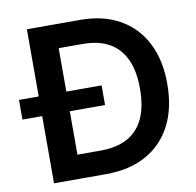

<svg xmlns="http://www.w3.org/2000/svg" viewBox="-81 -811 910 893"><g transform="rotate(-10 374.5 -364.0)"><path d="M349.1 0H165V-112.3H342.3Q419.4 -112.3 470.7 -140.6Q522 -168.9 547.6 -225.1Q573.2 -281.2 573.2 -364.7Q573.2 -447.3 547.6 -502.9Q522 -558.6 471.7 -586.9Q421.4 -615.2 346.2 -615.2H161.6V-727.5H354Q462.4 -727.5 540.3 -683.8Q618.2 -640.1 660.2 -558.8Q702.1 -477.5 702.1 -364.7Q702.1 -251 660.2 -169.4Q618.2 -87.9 539.1 -43.9Q460 0 349.1 0ZM233.4 -727.5V0H103V-727.5ZM9.8 -317.4V-410.2H399.9V-317.4Z"/></g></svg>

Font: Inter 18pt SemiBold
Style: Regular
Weight: 600
Designer: Rasmus Andersson
Foundry: rsms
Version: Version 4.001;git-66647c0bb